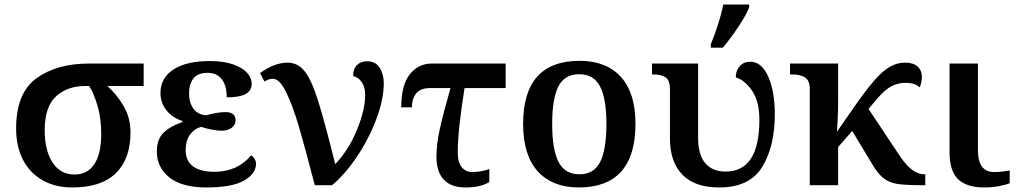

<svg xmlns="http://www.w3.org/2000/svg" viewBox="-20 -816 4475 846"><path d="M51 -250Q51 -406 140.5 -471Q230 -536 372 -536H613V-437H453Q493 -402 524 -350Q555 -298 555 -232Q555 -116 490.5 -53Q426 10 299 10Q224 10 168 -21.5Q112 -53 81.5 -111.5Q51 -170 51 -250ZM426 -225Q426 -295 409.5 -350.5Q393 -406 373 -437H355Q277 -437 227 -391.5Q177 -346 177 -242Q177 -153 211.5 -100Q246 -47 309 -47Q365 -47 395.5 -92.5Q426 -138 426 -225Z M671 -149Q671 -203 701.5 -232Q732 -261 784 -278V-283Q739 -297 713 -330.5Q687 -364 687 -405Q687 -473 744.5 -510Q802 -547 904 -547Q965 -547 1006.5 -532.5Q1048 -518 1068.5 -495.5Q1089 -473 1089 -447Q1089 -416 1062 -401.5Q1035 -387 979 -387Q979 -438 957.5 -466.5Q936 -495 895 -495Q851 -495 832 -470Q813 -445 813 -404Q813 -364 832 -337.5Q851 -311 888 -308Q938 -322 974 -322Q1018 -322 1018 -286Q1018 -266 1001 -253Q984 -240 956 -240Q939 -240 910.5 -245.5Q882 -251 867 -257Q836 -249 817 -222.5Q798 -196 798 -155Q798 -107 830.5 -83Q863 -59 925 -59Q1026 -59 1087 -132Q1095 -127 1101.5 -116.5Q1108 -106 1108 -94Q1108 -50 1054.5 -20Q1001 10 890 10Q782 10 726.5 -34Q671 -78 671 -149Z M1182 -469Q1166 -469 1145 -457L1126 -494Q1153 -514 1184.5 -527Q1216 -540 1247 -540Q1292 -540 1322 -502.5Q1352 -465 1380.5 -375.5Q1409 -286 1457 -93Q1516 -154 1552.5 -243Q1589 -332 1589 -398Q1589 -432 1574.5 -453.5Q1560 -475 1536 -481Q1536 -513 1553 -529.5Q1570 -546 1598 -546Q1635 -546 1653 -517.5Q1671 -489 1671 -449Q1671 -379 1638.5 -292Q1606 -205 1553 -126Q1500 -47 1443 0H1367Q1323 -170 1296.5 -260Q1270 -350 1241 -409.5Q1212 -469 1182 -469Z M1903 -125Q1903 -180 1918 -248Q1933 -316 1965 -428H1875Q1833 -428 1814 -404.5Q1795 -381 1795 -343H1748Q1748 -442 1786 -489Q1824 -536 1882 -536H2208V-428H2027Q1997 -244 1997 -145Q1997 -101 2014.5 -79.5Q2032 -58 2061 -58Q2100 -58 2136 -71V-14Q2098 10 2031 10Q1967 10 1935 -25Q1903 -60 1903 -125Z M2285 -270Q2285 -548 2534 -548Q2651 -548 2715.5 -477.5Q2780 -407 2780 -270Q2780 -130 2717 -60Q2654 10 2531 10Q2414 10 2349.5 -61Q2285 -132 2285 -270ZM2652 -270Q2652 -381 2624 -435Q2596 -489 2532 -489Q2468 -489 2440.5 -435.5Q2413 -382 2413 -270Q2413 -157 2441 -102.5Q2469 -48 2533 -48Q2597 -48 2624.5 -102.5Q2652 -157 2652 -270Z M3112 -621Q3128 -659 3144 -709Q3160 -759 3167 -796H3281V-784Q3270 -753 3234.5 -699.5Q3199 -646 3165 -606H3112ZM2932 -205V-424Q2932 -462 2913 -475Q2894 -488 2857 -488H2853V-536H3056V-209Q3056 -134 3087.5 -97Q3119 -60 3177 -60Q3326 -60 3326 -288Q3326 -369 3294 -416Q3262 -463 3222 -475Q3222 -505 3239.5 -524.5Q3257 -544 3286 -544Q3336 -544 3365 -478.5Q3394 -413 3394 -313Q3394 -171 3338.5 -80.5Q3283 10 3149 10Q3041 10 2986.5 -46.5Q2932 -103 2932 -205Z M3548 -424Q3548 -462 3526.5 -475Q3505 -488 3472 -488H3461V-536H3673V-366Q3673 -330 3671 -290.5Q3669 -251 3668 -236L3753 -358Q3801 -426 3835 -464.5Q3869 -503 3900.5 -521.5Q3932 -540 3968 -540Q4004 -540 4023 -523Q4042 -506 4042 -476Q4042 -465 4039 -451.5Q4036 -438 4032 -431Q4012 -451 3970 -451Q3936 -451 3907 -435.5Q3878 -420 3845 -381L3807 -336L3946 -127Q3973 -87 3999.5 -67.5Q4026 -48 4054 -48H4057V0H4043Q3970 0 3934.5 -5.5Q3899 -11 3874 -30Q3849 -49 3823 -93L3735 -239L3673 -168V0H3548Z M4164 -145V-536H4289V-154Q4289 -58 4360 -58Q4392 -58 4429 -65V-9Q4414 -2 4382.5 4Q4351 10 4316 10Q4240 10 4202 -26Q4164 -62 4164 -145Z"/></svg>

Font: Noto Serif SemiBold
Style: Regular
Weight: 600
Designer: Monotype Design Team
Foundry: Monotype Imaging Inc.
Version: Version 1.001